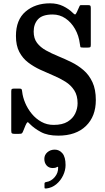

<svg xmlns="http://www.w3.org/2000/svg" viewBox="-20 -780 614 1126"><path d="M448.5 -521.5Q442.5 -571 420 -610.2Q397.5 -649.5 363.8 -672.2Q330 -695 289 -695Q228.5 -695 203 -667Q177.5 -639 177.5 -595Q177.5 -554.5 197.2 -528.5Q217 -502.5 249.5 -484.5Q282 -466.5 321 -450.5Q360 -434.5 398.8 -415.5Q437.5 -396.5 470 -368.5Q502.5 -340.5 522.2 -298Q542 -255.5 542 -193Q542 -97.5 483.8 -41Q425.5 15.5 321.5 15.5Q259 15.5 219.8 -5.8Q180.5 -27 155 -53Q144.5 -65.5 140.5 -62.8Q136.5 -60 129.5 -44.5L115 -9Q111 1 106.8 3Q102.5 5 88 5H66Q54 5 50 2Q46 -1 46 -13V-245Q46 -256 50 -258.2Q54 -260.5 65 -260.5H93.5Q104.5 -260.5 106.8 -256.2Q109 -252 110 -242.5Q113.5 -210 128 -175.8Q142.5 -141.5 166.5 -112.5Q190.5 -83.5 222.8 -65.5Q255 -47.5 294.5 -47.5Q346 -47.5 376.8 -66.5Q407.5 -85.5 421.2 -114.5Q435 -143.5 435 -174.5Q435 -220 415.5 -250.2Q396 -280.5 363.8 -300.8Q331.5 -321 293 -337.2Q254.5 -353.5 216 -371.2Q177.5 -389 145.2 -413.5Q113 -438 93.2 -475.5Q73.5 -513 73.5 -569Q73.5 -664 130 -712.2Q186.5 -760.5 273.5 -760.5Q316.5 -760.5 350 -744.2Q383.5 -728 407.5 -704Q416 -695 420.2 -695.2Q424.5 -695.5 431 -709.5L446 -743Q448 -747.5 450 -748.8Q452 -750 459 -750H497Q507 -750 509.8 -746.5Q512.5 -743 512.5 -732.5V-516Q512.5 -505 508.5 -503Q504.5 -501 494 -501H467.5Q452.5 -501 451.5 -504.5Q450.5 -508 448.5 -521.5ZM240 152Q240 128.5 257.8 113Q275.5 97.5 301 97.5Q328 97.5 346.2 119.2Q364.5 141 364.5 188Q364.5 218.5 350 249Q335.5 279.5 309.8 300.8Q284 322 250.5 325.5Q245.5 326 243.2 325Q241 324 241 318.5V296.5Q241 289 251 287.5Q279.5 283.5 300.8 258.8Q322 234 321 201.5Q320.5 195.5 312.5 200.5Q304.5 205.5 289.5 205.5Q266.5 205.5 253.2 190.2Q240 175 240 152Z"/></svg>

Font: Besley* Narrow Medium
Style: Regular
Weight: 500
Width: 4
Designer: Owen Earl
Foundry: indestructible type*
Version: Version 3.000; ttfautohint (v1.8.3)